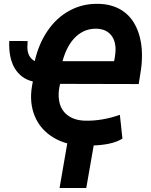

<svg xmlns="http://www.w3.org/2000/svg" viewBox="-20 -740 779 990"><path d="M413.6 10.7Q324.7 10.3 256.8 -30Q189 -70.3 159.7 -140.1Q130.4 -210 145 -296.4L149.4 -319.8Q87.9 -334.5 55.9 -388.2Q23.9 -441.9 27.8 -528.8L122.6 -528.3L121.1 -498Q121.1 -445.3 159.2 -424.8Q179.2 -513.7 225.6 -581.5Q272 -649.4 339.6 -685.8Q407.2 -722.2 487.8 -720.2Q556.2 -718.8 606.2 -688Q656.2 -657.2 683.1 -598.9Q710 -540.5 711.9 -465.8Q712.9 -425.3 707.5 -384.8L695.3 -306.6L290 -307.6L287.1 -295.4Q279.3 -257.3 284.2 -225.1Q291 -175.3 326.7 -147.2Q362.3 -119.1 419.4 -117.7Q505.9 -115.7 598.1 -147.9L611.3 -25.4Q559.1 7.8 453.6 10.3ZM479.5 -591.8Q417.5 -594.2 371.3 -551Q325.2 -507.8 302.2 -424.3H568.4Q577.1 -467.3 575.7 -495.6Q572.3 -540 547.1 -565.2Q522 -590.3 479.5 -591.8ZM424.8 229.5H287.1L334.5 -44.9H472.7Z"/></svg>

Font: RobotoInd
Style: Bold Italic
Weight: 700
Italic angle: -12°
Designer: Google
Version: Version 2.001150; 2014